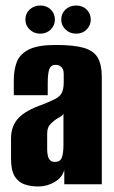

<svg xmlns="http://www.w3.org/2000/svg" viewBox="-20 -668 414 696"><path d="M119 8Q92 8 69.5 0.5Q47 -7 33.5 -28.5Q20 -50 20 -92V-166Q20 -211 46.5 -239.5Q73 -268 134 -289Q164 -301 180.5 -309.5Q197 -318 204 -331.5Q211 -345 211 -370V-400Q211 -411 207.5 -418Q204 -425 197.5 -429Q191 -433 182 -433Q165 -433 159 -418Q153 -403 153 -365V-323H30V-378Q30 -415 41 -443.5Q52 -472 84.5 -488.5Q117 -505 182 -505Q248 -505 284 -494.5Q320 -484 334.5 -458.5Q349 -433 349 -389V0H213V-52Q206 -25 178.5 -8.5Q151 8 119 8ZM179 -81Q198 -81 204 -96.5Q210 -112 210 -143V-256Q207 -249 196.5 -243.5Q186 -238 177 -231Q164 -221 157.5 -211Q151 -201 151 -182V-126Q151 -111 154 -101Q157 -91 163 -86Q169 -81 179 -81ZM126 -546Q103 -546 87.5 -561Q72 -576 72 -597Q72 -619 87.5 -633.5Q103 -648 126 -648Q149 -648 164 -633.5Q179 -619 179 -597Q179 -576 164 -561Q149 -546 126 -546ZM256 -546Q233 -546 217.5 -561Q202 -576 202 -597Q202 -619 217.5 -633.5Q233 -648 256 -648Q279 -648 294 -633.5Q309 -619 309 -597Q309 -576 294 -561Q279 -546 256 -546Z"/></svg>

Font: Alumni Sans Thin ExtraBold
Style: Regular
Weight: 800
Version: Version 1.018